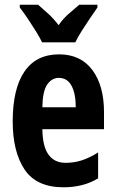

<svg xmlns="http://www.w3.org/2000/svg" viewBox="-20 -852 491 816"><path d="M231 -621Q323 -621 372.5 -554.5Q422 -488 422 -376V-303H160Q161 -230 186 -195Q211 -160 259 -160Q295 -160 327.5 -170.5Q360 -181 397 -204V-94Q364 -74 327 -65Q290 -56 250 -56Q135 -56 84.5 -131.5Q34 -207 34 -336Q34 -475 84 -548Q134 -621 231 -621ZM230 -521Q200 -521 180.5 -492.5Q161 -464 160 -396H302Q302 -454 284 -487.5Q266 -521 230 -521ZM159 -672Q150 -691 133 -718.5Q116 -746 97.5 -773.5Q79 -801 64 -820V-832H142Q158 -818 183 -795.5Q208 -773 229 -745Q250 -775 274 -795Q298 -815 317 -832H394V-820Q380 -800 362 -773.5Q344 -747 327 -720Q310 -693 300 -672Z"/></svg>

Font: Noto Sans Malayalam UI ExtraCondensed
Style: Bold
Weight: 700
Width: 2
Designer: Jelle Bosma - Monotype Design Team
Foundry: Monotype Imaging Inc.
Version: Version 2.104; ttfautohint (v1.8.4.7-5d5b)